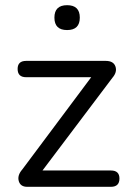

<svg xmlns="http://www.w3.org/2000/svg" viewBox="-20 -721 503 741"><path d="M288 -653Q288 -605 239 -605Q190 -605 190 -653Q190 -701 239 -701Q288 -701 288 -653ZM408 0H85Q59 0 52.5 -22Q46 -44 66 -67L332 -423H81Q48 -423 48 -455Q48 -486 81 -486H388Q418 -486 425.5 -464.5Q433 -443 414 -421L144 -63H408Q441 -63 441 -32Q441 0 408 0Z"/></svg>

Font: Nunito
Style: Regular
Weight: 400
Designer: Vernon Adams
Foundry: Vernon Adams
Version: Version 3.602